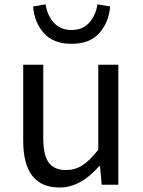

<svg xmlns="http://www.w3.org/2000/svg" viewBox="-20 -836 646 869"><path d="M250 12.7Q85 12.7 85 -199.2V-543H175.8V-210Q175.8 -134.8 200.2 -100.6Q224.6 -66.4 278.3 -66.4Q319.3 -66.4 352.5 -87.4Q385.7 -108.4 424.8 -158.2V-543H515.6V0H440.4L432.6 -85H429.7Q344.7 12.7 250 12.7ZM129.9 -806.6 186.5 -816.4Q193.4 -767.6 223.1 -733.9Q252.9 -700.2 303.7 -700.2Q354.5 -700.2 384.3 -733.9Q414.1 -767.6 420.9 -816.4L478.5 -806.6Q472.7 -735.4 429.7 -686.5Q386.7 -637.7 303.7 -637.7Q220.7 -637.7 177.7 -687Q134.8 -736.3 129.9 -806.6Z"/></svg>

Font: Nasu
Style: Regular
Weight: 400
Designer: Ryoko NISHIZUKA (kana &amp; ideographs); Paul D. Hunt (Latin, Greek &amp; Cyrillic); Wenlong ZHANG (bopomofo); Sandoll C
Version: Version 2014.1215